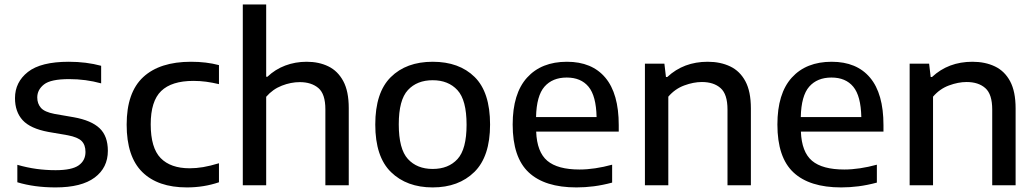

<svg xmlns="http://www.w3.org/2000/svg" viewBox="-20 -828 4629 858"><path d="M228.5 9.5Q133.5 9.5 57.5 -13.5V-91.5Q101 -79 143 -73.2Q185 -67.5 228.5 -67.5Q301 -67.5 331.5 -89Q362 -110.5 362 -149Q362 -180.5 344.8 -197.8Q327.5 -215 283 -223.5L196 -238.5Q115.5 -253.5 81.2 -291Q47 -328.5 47 -389.5Q47 -461 104.8 -506.5Q162.5 -552 287.5 -552Q365.5 -552 432 -534V-455.5Q363 -474.5 289 -474.5Q207 -474.5 176.8 -450.8Q146.5 -427 146.5 -392.5Q146.5 -365 162.8 -346.2Q179 -327.5 223.5 -319L310 -304Q388 -290 425 -255Q462 -220 462 -154Q462 -78.5 403 -34.5Q344 9.5 228.5 9.5Z M815 9.5Q685.5 9.5 615.8 -59.2Q546 -128 546 -271Q546 -415 620 -483.5Q694 -552 833.5 -552Q902.5 -552 958.5 -537V-452Q929 -459 901.2 -462.8Q873.5 -466.5 844 -466.5Q747 -466.5 700.2 -421.2Q653.5 -376 653.5 -272.5Q653.5 -167 698 -121.5Q742.5 -76 827.5 -76Q856.5 -76 887.8 -81.2Q919 -86.5 958.5 -98.5V-13.5Q891 9.5 815 9.5Z M1065 0V-808H1169.5V-485H1175Q1209.5 -518 1254.5 -535Q1299.5 -552 1350.5 -552Q1405 -552 1447.2 -531.5Q1489.5 -511 1514 -465.5Q1538.5 -420 1538.5 -345V0H1434V-339.5Q1434 -408 1402.8 -434.5Q1371.5 -461 1319.5 -461Q1280 -461 1239.5 -445.2Q1199 -429.5 1169.5 -395.5V0Z M1913.5 9.5Q1797.5 9.5 1727.2 -59Q1657 -127.5 1657 -271.5Q1657 -414.5 1726.2 -483.2Q1795.5 -552 1913.5 -552Q2032 -552 2101 -484Q2170 -416 2170 -271.5Q2170 -128.5 2099.8 -59.5Q2029.5 9.5 1913.5 9.5ZM1913.5 -73Q1984 -73 2024.5 -117.2Q2065 -161.5 2065 -270.5Q2065 -381 2024.2 -425.2Q1983.5 -469.5 1913.5 -469.5Q1843.5 -469.5 1802.8 -425.5Q1762 -381.5 1762 -272.5Q1762 -162 1802.8 -117.5Q1843.5 -73 1913.5 -73Z M2556 9.5Q2414.5 9.5 2342.8 -57.5Q2271 -124.5 2271 -271.5Q2271 -410 2335.2 -481Q2399.5 -552 2513.5 -552Q2625.5 -552 2685.2 -480.8Q2745 -409.5 2745 -269V-240H2376Q2379.5 -148.5 2425.8 -109.5Q2472 -70.5 2570 -70.5Q2603.5 -70.5 2640.2 -76Q2677 -81.5 2715.5 -92V-12Q2672.5 -0.5 2633.5 4.5Q2594.5 9.5 2556 9.5ZM2512.5 -481.5Q2449 -481.5 2413.2 -440.8Q2377.5 -400 2375.5 -305H2646Q2644 -399.5 2610 -440.5Q2576 -481.5 2512.5 -481.5Z M2862 0V-543.5H2949L2956 -484H2962Q3035 -552 3142.5 -552Q3199.5 -552 3243 -531.2Q3286.5 -510.5 3311 -464.8Q3335.5 -419 3335.5 -343.5V0H3231V-338.5Q3231 -407 3200.2 -434.2Q3169.5 -461.5 3116.5 -461.5Q3079 -461.5 3037.8 -446.2Q2996.5 -431 2966.5 -396V0Z M3739 9.5Q3597.5 9.5 3525.8 -57.5Q3454 -124.5 3454 -271.5Q3454 -410 3518.2 -481Q3582.5 -552 3696.5 -552Q3808.5 -552 3868.2 -480.8Q3928 -409.5 3928 -269V-240H3559Q3562.5 -148.5 3608.8 -109.5Q3655 -70.5 3753 -70.5Q3786.5 -70.5 3823.2 -76Q3860 -81.5 3898.5 -92V-12Q3855.5 -0.5 3816.5 4.5Q3777.5 9.5 3739 9.5ZM3695.5 -481.5Q3632 -481.5 3596.2 -440.8Q3560.5 -400 3558.5 -305H3829Q3827 -399.5 3793 -440.5Q3759 -481.5 3695.5 -481.5Z M4045 0V-543.5H4132L4139 -484H4145Q4218 -552 4325.5 -552Q4382.5 -552 4426 -531.2Q4469.5 -510.5 4494 -464.8Q4518.5 -419 4518.5 -343.5V0H4414V-338.5Q4414 -407 4383.2 -434.2Q4352.5 -461.5 4299.5 -461.5Q4262 -461.5 4220.8 -446.2Q4179.5 -431 4149.5 -396V0Z"/></svg>

Font: Encode Sans Semi Expanded Medium
Style: Regular
Weight: 500
Width: 6
Designer: Multiple Designers
Foundry: Impallari Type
Version: Version 3.000; ttfautohint (v1.8.3) -l 8 -r 50 -G 200 -x 14 